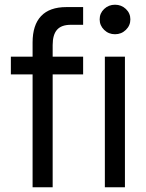

<svg xmlns="http://www.w3.org/2000/svg" viewBox="-20 -793 620 813"><path d="M118 0V-478H26V-553H118V-613Q118 -687 154 -725Q190 -763 261 -763H332V-688H280Q240 -688 221.5 -667Q203 -646 203 -602V-553H332V-478H203V0ZM509 0H424V-553H509ZM402 -711Q402 -737 421 -755Q440 -773 467 -773Q494 -773 513 -755Q532 -737 532 -711Q532 -685 513 -666.5Q494 -648 467 -648Q440 -648 421 -666.5Q402 -685 402 -711Z"/></svg>

Font: Open Sauce One
Style: Regular
Weight: 400
Designer: Alfredo Marco Pradil
Foundry: Creative Sauce Fz LLC
Version: Version 1.477